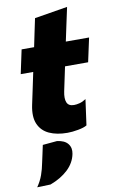

<svg xmlns="http://www.w3.org/2000/svg" viewBox="-105 -750 671 1097"><g transform="rotate(-10 230.0 -201.0)"><path d="M244 14.5Q182 14.5 138.5 -5.5Q95 -25.5 76.5 -68Q58 -110.5 72 -177.5Q80.5 -217.5 89.2 -258.5Q98 -299.5 111 -362H38.5L68 -500.5H140.5Q149.5 -545 157.8 -583.8Q166 -622.5 174.5 -663L366 -694.5Q355 -644.5 345.5 -599.2Q336 -554 324.5 -500.5H459.5L429.5 -362H295.5L266 -222.5Q257.5 -181.5 267 -158.5Q276.5 -135.5 308 -135.5Q322.5 -135.5 340.5 -140Q358.5 -144.5 378 -157.5L357.5 -8.5Q340.5 2 306 8.2Q271.5 14.5 244 14.5ZM19 291Q41 259 52.5 226.5Q64 194 71 157.5Q76.5 133 81.8 108Q87 83 92.5 58L175.5 50.5Q219.5 55.5 238.5 79.5Q257.5 103.5 250.5 138Q240.5 189 199.8 227.2Q159 265.5 96.5 288.5Z"/></g></svg>

Font: Commissioner ExtraBold
Style: Italic
Weight: 800
Italic angle: -12°
Designer: Kostas Bartsokas
Foundry: Kostas Bartsokas
Version: Version 1.000; ttfautohint (v1.8.3)